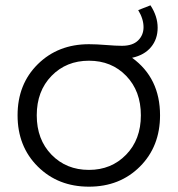

<svg xmlns="http://www.w3.org/2000/svg" viewBox="-20 -696 667 721"><path d="M476 -479Q581 -403 581 -263Q581 -146 505.5 -70.5Q430 5 314 5Q198 5 122 -70.5Q46 -146 46 -263Q46 -380 122 -455Q198 -530 314 -530Q342 -530 378.5 -527Q415 -524 438 -524Q478 -524 498.5 -544Q519 -564 519 -594Q519 -625 499 -658L545 -676Q572 -635 572 -592Q572 -549 547 -519Q522 -489 476 -479ZM314 -58Q398 -58 453.5 -115Q509 -172 509 -263Q509 -354 454 -411Q399 -468 314 -468Q229 -468 173.5 -411Q118 -354 118 -263Q118 -172 173.5 -115Q229 -58 314 -58Z"/></svg>

Font: Montserrat Alternates
Style: Regular
Weight: 400
Designer: Julieta Ulanovsky
Foundry: Julieta Ulanovsky
Version: Version 7.200;PS 007.200;hotconv 1.0.88;makeotf.lib2.5.64775